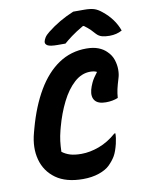

<svg xmlns="http://www.w3.org/2000/svg" viewBox="-102 -1016 866 1110"><g transform="rotate(-10 331.5 -461.5)"><path d="M295 20Q195 20 135.5 -23Q76 -66 57 -137Q38 -208 61 -293L68 -319Q102 -443 155 -533Q208 -623 280 -671.5Q352 -720 443 -720Q484 -720 513.5 -708.5Q543 -697 562 -677Q585 -655 594.5 -626Q604 -597 604 -568.5Q604 -540 597 -519Q585 -480 580 -457Q575 -434 573 -407Q541 -394 502 -394Q456 -394 438 -417Q420 -440 430 -480Q435 -499 445.5 -521.5Q456 -544 481 -576Q466 -584 442 -584Q391 -584 348 -545Q305 -506 272.5 -441Q240 -376 219 -298L214 -279Q206 -248 202.5 -220Q199 -192 198 -157Q219 -141 245 -133Q271 -125 311 -125Q361 -125 415 -145Q469 -165 518 -208H524Q524 -182 516 -148Q505 -103 491 -79Q477 -55 453 -31Q431 -9 389.5 5.5Q348 20 295 20ZM406 -943H470Q505 -943 527 -936.5Q549 -930 573 -910Q638 -858 663 -787Q631 -769 589 -769Q564 -769 545.5 -774Q527 -779 513 -794Q501 -808 488 -821Q475 -834 452 -851H446Q403 -826 375.5 -805.5Q348 -785 330 -769H285Q241 -769 226 -777.5Q211 -786 213 -800Q215 -811 223 -824Q231 -837 250 -852Q319 -907 406 -943Z"/></g></svg>

Font: Recursive Sn Csl St XBd
Style: Italic
Weight: 800
Italic angle: -15°
Version: Version 1.079;hotconv 1.0.112;makeotfexe 2.5.65598; ttfautoh